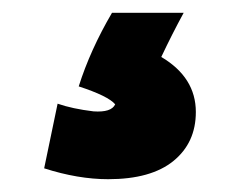

<svg xmlns="http://www.w3.org/2000/svg" viewBox="-20 -57 388 300"><path d="M232 32Q286 64 286 118Q286 166 251 194.5Q216 223 149 223Q102 223 49 206L70 105Q93 113 126 117Q154 119 160 106Q149 93 103 78Q121 21 155 -37H267Q249 -4 232 32Z"/></svg>

Font: Repo
Style: Bold
Weight: 700
Designer: Stefan Peev
Foundry: Context Ltd
Version: Version 001.000